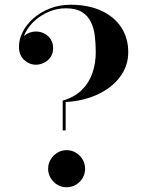

<svg xmlns="http://www.w3.org/2000/svg" viewBox="-20 -780 610 810"><path d="M244.5 -230V-355.5Q294.5 -370 325.2 -400.5Q356 -431 370 -472.2Q384 -513.5 384 -560Q384 -595.5 380 -628.5Q376 -661.5 363.2 -687.8Q350.5 -714 325.2 -729.5Q300 -745 258 -745Q221 -745 187.8 -731.2Q154.5 -717.5 128.5 -694.5Q102.5 -671.5 87.5 -642.8Q72.5 -614 72.5 -583.5H61Q61 -602.5 71.2 -616.8Q81.5 -631 97.8 -639Q114 -647 132 -647Q150.5 -647 167 -638.5Q183.5 -630 193.8 -614.5Q204 -599 204 -577.5Q204 -554 192.8 -538.2Q181.5 -522.5 164.8 -514.8Q148 -507 132 -507Q103.5 -507 81.8 -527.2Q60 -547.5 60 -583.5Q60 -614.5 76 -645.8Q92 -677 121.2 -702.8Q150.5 -728.5 190.5 -744.2Q230.5 -760 278 -760Q352 -760 406.8 -735Q461.5 -710 491.2 -665Q521 -620 521 -560Q521 -502.5 487 -456.5Q453 -410.5 393.2 -382.2Q333.5 -354 257 -349.5V-230ZM261 10Q239.5 10 222 -0.5Q204.5 -11 193.8 -28.8Q183 -46.5 183 -68Q183 -89.5 193.8 -107.2Q204.5 -125 222 -135.8Q239.5 -146.5 261 -146.5Q282.5 -146.5 300.2 -135.8Q318 -125 328.5 -107.2Q339 -89.5 339 -68Q339 -46.5 328.5 -28.8Q318 -11 300.2 -0.5Q282.5 10 261 10Z"/></svg>

Font: Bodoni Moda 18pt SemiBold
Style: Regular
Weight: 600
Designer: Owen Earl
Foundry: indestructible type
Version: Version 2.005